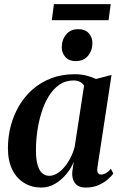

<svg xmlns="http://www.w3.org/2000/svg" viewBox="-20 -876 572 908"><path d="M441 -86Q438 -65.5 443.2 -58Q448.5 -50.5 459 -50.5Q468.5 -50.5 480.2 -56.8Q492 -63 504.5 -77.5L516 -55Q506 -41.5 487.8 -26Q469.5 -10.5 444 0.2Q418.5 11 386.5 11Q349.5 11 334 -10.8Q318.5 -32.5 322 -65L329 -111.5Q317.5 -81.5 294.5 -53.5Q271.5 -25.5 241 -7.2Q210.5 11 174.5 11Q130.5 11 94.8 -10.5Q59 -32 38.2 -73.5Q17.5 -115 17.5 -175.5Q17.5 -229 30.8 -280Q44 -331 70 -375.2Q96 -419.5 134 -453Q172 -486.5 222 -505.8Q272 -525 333 -525Q362.5 -525 387.8 -518.8Q413 -512.5 434 -502.5L507.5 -521.5ZM377.5 -470.5Q372.5 -480.5 360 -488Q347.5 -495.5 328 -495.5Q289.5 -495.5 260.2 -475Q231 -454.5 210 -420Q189 -385.5 175.8 -342.5Q162.5 -299.5 156.2 -254Q150 -208.5 150 -166.5Q150 -121 158.2 -94.2Q166.5 -67.5 180.8 -56Q195 -44.5 213 -44.5Q230.5 -44.5 248.5 -54.8Q266.5 -65 282.8 -83.8Q299 -102.5 312.2 -127.5Q325.5 -152.5 333 -181ZM337 -587Q306.5 -587 289.2 -606.5Q272 -626 272 -652.5Q272.5 -689 293.2 -713.5Q314 -738 350 -738Q384 -738 400.5 -718Q417 -698 417 -673Q417 -637 396.2 -612Q375.5 -587 337 -587ZM235 -856.5H503.5L493.5 -780.5H225Z"/></svg>

Font: Merriweather 120pt SemiBold
Style: Italic
Weight: 600
Italic angle: -7.8°
Version: Version 2.101